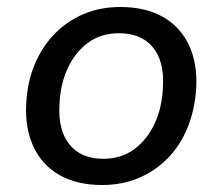

<svg xmlns="http://www.w3.org/2000/svg" viewBox="-20 -520 637 549"><path d="M272 9Q200 9 150 -19.5Q100 -48 75.5 -101Q51 -154 55 -224Q58 -285 79 -335.5Q100 -386 136 -423Q172 -460 219.5 -480Q267 -500 324 -500Q396 -500 446 -471.5Q496 -443 520.5 -390.5Q545 -338 541 -267Q537 -206 516.5 -155.5Q496 -105 460 -68Q424 -31 376.5 -11Q329 9 272 9ZM275 -66Q327 -66 364 -93.5Q401 -121 422.5 -167.5Q444 -214 446 -273Q450 -345 417 -385Q384 -425 320 -425Q269 -425 232 -398Q195 -371 173.5 -324.5Q152 -278 150 -219Q146 -147 179 -106.5Q212 -66 275 -66Z"/></svg>

Font: Nunito Sans 10pt Medium
Style: Italic
Weight: 500
Italic angle: -9°
Designer: Vernon Adams
Foundry: Vernon Adams
Version: Version 3.101;gftools[0.9.27]